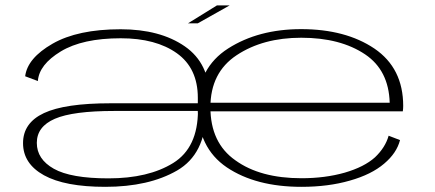

<svg xmlns="http://www.w3.org/2000/svg" viewBox="-20 -700 1644 725"><path d="M771 -276V-332Q771 -460.5 677.8 -525Q584.5 -589.5 435.5 -589.5Q273.5 -589.5 178.5 -535Q83.5 -480.5 75 -412L123 -394Q127.5 -456 209.5 -505.8Q291.5 -555.5 436 -555.5Q568.5 -555.5 647.8 -499Q727 -442.5 727 -330.5V-285.5L732 -276ZM377.5 5.5Q542 5.5 648.8 -56.2Q755.5 -118 758 -273.5L727.5 -283.5Q727.5 -142.5 634 -84.5Q540.5 -26.5 389.5 -26.5Q247.5 -26.5 183.2 -62.8Q119 -99 119 -160.5Q119 -222 187.2 -251.5Q255.5 -281 411 -281Q539 -281 730.5 -281V-310Q535.5 -310 397 -310Q225 -310 146 -273Q67 -236 67 -159.5Q67 -82 146 -38.2Q225 5.5 377.5 5.5ZM1118.5 5.5V-27Q962.5 -27 869 -94.5Q774.5 -160.5 774.5 -295Q774.5 -426 873.5 -491.5Q973 -557.5 1117.5 -557.5Q1265.5 -557.5 1359 -494.5Q1448 -434.5 1451.5 -312H766V-279.5H1501Q1502.5 -290 1502.5 -300Q1502.5 -442.5 1394 -516.5Q1285 -590 1117 -590Q956 -590 841.5 -517Q726.5 -443.5 726.5 -296Q726.5 -142.5 836.5 -68Q946 5.5 1118.5 5.5ZM1118.5 -27V5.5Q1219.5 5.5 1301 -18Q1382.5 -41 1430.5 -82Q1478 -122 1490.5 -171L1447.5 -187.5Q1435 -143 1396 -106Q1355.5 -69.5 1281.5 -48Q1207.5 -27 1118.5 -27ZM690 -612H727L847 -679.5H799Z"/></svg>

Font: Anybody ExtraExpanded ExtraLight
Style: Regular
Weight: 250
Width: 8
Version: Version 1.113;gftools[0.9.25]